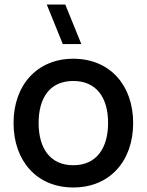

<svg xmlns="http://www.w3.org/2000/svg" viewBox="-20 -815 650 850"><path d="M304.5 15C465.5 15 569.5 -101.5 569.5 -270.5C569.5 -437.5 466.5 -555 304.5 -555C145.5 -555 40 -439.5 40 -270.5C40 -103 142.5 15 304.5 15ZM151 -270.5C151 -380.5 199.5 -456.5 304.5 -456.5C406.5 -456.5 458.5 -383.5 458.5 -270.5C458.5 -160 407.5 -83.5 304.5 -83.5C203.5 -83.5 151 -156.5 151 -270.5ZM187 -795 258 -620H340L269 -795Z"/></svg>

Font: Eudonet SemiBold
Style: Regular
Weight: 600
Designer: Mikhail Sharanda
Foundry: Mikhail Sharanda
Version: Version 4.503;Glyphs 3.1.2 (3151)